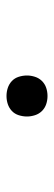

<svg xmlns="http://www.w3.org/2000/svg" viewBox="192 -346 166 590"><g transform="rotate(90 275.0 -51.0)"><path d="M275 12Q262 12 250 8Q238 4 229 -4.5Q220 -13 216 -25.5Q212 -38 212 -51Q212 -63 216 -75.5Q220 -88 229 -97Q238 -106 250 -110Q262 -114 275 -114Q288 -114 300 -110Q312 -106 321 -97Q330 -88 334 -75.5Q338 -63 338 -51Q338 -38 334 -25.5Q330 -13 321 -4.5Q312 4 300 8Q288 12 275 12Z"/></g></svg>

Font: Lode Dark Term
Style: Regular
Weight: 400
Monospace: yes
Designer: Belleve Invis
Foundry: Belleve Invis
Version: Version 29.2.0